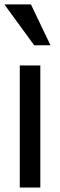

<svg xmlns="http://www.w3.org/2000/svg" viewBox="-20 -838 269 858"><path d="M118.2 -818.4H-0.5L132.8 -635.7H205.6ZM160.2 -545.4H68.4V0H160.2Z"/></svg>

Font: SG Kara
Style: Regular
Weight: 400
Designer: Damoon Khanjanzadeh
Version: Version 1.000